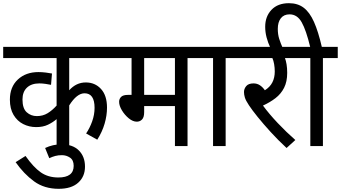

<svg xmlns="http://www.w3.org/2000/svg" viewBox="-20 -916 2138 1204"><path d="M706 -552H414V-350Q458 -399 518 -399Q576 -399 613.5 -358Q651 -317 651 -241Q651 -192 636 -140.5Q621 -89 590 -40L520 -79Q543 -113 558 -155Q573 -197 573 -240Q573 -331 510 -331Q462 -331 414 -255V0H335V-169Q312 -149 281 -134Q250 -119 207 -119Q163 -119 125.5 -138Q88 -157 65 -195.5Q42 -234 42 -291Q42 -371 92 -417.5Q142 -464 221 -464Q243 -464 267.5 -461Q292 -458 306 -455L300 -384Q286 -387 265.5 -390Q245 -393 227 -393Q177 -393 149 -366.5Q121 -340 121 -292Q121 -236 147.5 -212Q174 -188 211 -188Q249 -188 278.5 -206Q308 -224 335 -254V-552H0V-622H706Z M263 12Q312 -11 365 -11Q436 -11 474.5 27.5Q513 66 513 129Q513 191 470.5 229.5Q428 268 348 268Q258 268 194 221.5Q130 175 78 101L140 62Q190 133 236 165Q282 197 346 197Q442 197 442 124Q442 88 419 72.5Q396 57 368 57Q345 57 326.5 62Q308 67 289 76Z M1156 -552V0H1077V-251H884V-213Q884 -180 870.5 -166.5Q857 -153 838 -153Q813 -153 787.5 -174Q762 -195 744.5 -224Q727 -253 727 -278Q727 -296 739.5 -308.5Q752 -321 783 -321H805V-552H692V-622H1249V-552ZM1077 -552H884V-321H1077Z M1395 -552V0H1316V-552H1236V-622H1488V-552Z M1832 -38 1777 12Q1724 -37 1677.5 -88Q1631 -139 1595.5 -183Q1560 -227 1541 -256Q1521 -286 1515.5 -304.5Q1510 -323 1510 -339Q1510 -359 1524 -376Q1538 -393 1570 -393Q1592 -393 1609.5 -381.5Q1627 -370 1641 -350Q1673 -370 1688 -399.5Q1703 -429 1703 -468Q1703 -491 1699 -514Q1695 -537 1688 -552H1474V-622H1860V-552H1767Q1773 -536 1777 -512.5Q1781 -489 1781 -459Q1781 -404 1761.5 -365.5Q1742 -327 1707.5 -300.5Q1673 -274 1629 -254Q1668 -201 1722 -144Q1776 -87 1832 -38Z M1676 -615Q1660 -649 1651.5 -682Q1643 -715 1643 -748Q1643 -813 1682.5 -854.5Q1722 -896 1792 -896Q1847 -896 1884.5 -867.5Q1922 -839 1949 -778.5Q1976 -718 1998 -622H2098V-552H2005V0H1926V-552H1846V-622H1925Q1900 -726 1872 -776Q1844 -826 1796 -826Q1760 -826 1741 -801.5Q1722 -777 1722 -735Q1722 -700 1731 -672Q1740 -644 1753 -615Z"/></svg>

Font: Noto Sans SemiCondensed
Style: Regular
Weight: 400
Width: 4
Designer: Monotype Design Team
Foundry: Monotype Imaging Inc.
Version: Version 2.013; ttfautohint (v1.8.4.7-5d5b)